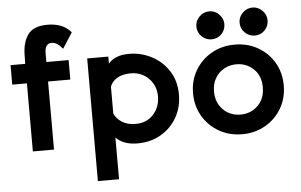

<svg xmlns="http://www.w3.org/2000/svg" viewBox="-56 -757 1617 1031"><g transform="rotate(-5 752.0 -241.0)"><path d="M97 0V-367H18V-472H97L98 -518Q98 -585 127.5 -628Q157 -671 235 -671Q273 -671 305 -659Q337 -647 361 -619L307 -535Q278 -572 248 -572Q211 -572 211 -518V-472H331V-367H211V0Z M431 189V-472H545V-434Q580 -477 657 -477Q722 -477 779 -447Q836 -417 870.5 -363Q905 -309 905 -236Q905 -168 874 -113.5Q843 -59 788 -26.5Q733 6 661 6Q585 6 545 -36V189ZM661 -99Q719 -99 755.5 -138.5Q792 -178 792 -236Q792 -295 753 -333.5Q714 -372 657 -372Q611 -372 583 -354.5Q555 -337 545 -310V-165Q557 -137 586.5 -118Q616 -99 661 -99Z M1226 6Q1157 6 1101.5 -25.5Q1046 -57 1013.5 -112Q981 -167 981 -236Q981 -304 1013 -358.5Q1045 -413 1100.5 -445Q1156 -477 1226 -477Q1296 -477 1351.5 -445Q1407 -413 1438.5 -358.5Q1470 -304 1470 -236Q1470 -167 1437.5 -112Q1405 -57 1349.5 -25.5Q1294 6 1226 6ZM1226 -100Q1281 -100 1319 -137Q1357 -174 1357 -236Q1357 -298 1318.5 -334.5Q1280 -371 1226 -371Q1190 -371 1160 -354.5Q1130 -338 1112 -307.5Q1094 -277 1094 -236Q1094 -176 1131.5 -138Q1169 -100 1226 -100ZM1339 -516Q1308 -516 1285.5 -538Q1263 -560 1263 -592Q1263 -622 1285.5 -644.5Q1308 -667 1339 -667Q1369 -667 1391.5 -644.5Q1414 -622 1414 -592Q1414 -560 1392 -538Q1370 -516 1339 -516ZM1106 -516Q1075 -516 1052.5 -538Q1030 -560 1030 -592Q1030 -622 1052.5 -644.5Q1075 -667 1106 -667Q1136 -667 1158.5 -644.5Q1181 -622 1181 -592Q1181 -560 1159 -538Q1137 -516 1106 -516Z"/></g></svg>

Font: Lil Grotesk Bold
Style: Regular
Weight: 700
Designer: Bastien Sozeau
Foundry: NBR — Bastien Sozeau
Version: Version 4.002; ttfautohint (v1.8.4.7-5d5b)